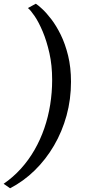

<svg xmlns="http://www.w3.org/2000/svg" viewBox="-32 -862 460 1029"><path d="M348.5 -423.5Q348.5 -329.5 324.8 -243Q301 -156.5 257.5 -82Q214 -7.5 154.2 51Q94.5 109.5 22 147L-12.5 123Q39 87.5 80.5 41.5Q122 -4.5 153.2 -59Q184.5 -113.5 205.5 -174.5Q226.5 -235.5 237 -301Q247.5 -366.5 247.5 -434Q247.5 -512 232.8 -577.5Q218 -643 196.8 -693.2Q175.5 -743.5 153.8 -775.5Q132 -807.5 117.5 -819L160 -842Q171.5 -835 194 -814.2Q216.5 -793.5 243 -759Q269.5 -724.5 293.5 -675.8Q317.5 -627 333 -564Q348.5 -501 348.5 -423.5Z"/></svg>

Font: Merriweather 72pt Medium
Style: Italic
Weight: 500
Italic angle: -7.8°
Version: Version 2.101